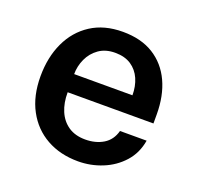

<svg xmlns="http://www.w3.org/2000/svg" viewBox="-100 -634 772 752"><g transform="rotate(20 286.0 -258.5)"><path d="M297.5 10Q223 10 166.2 -21.8Q109.5 -53.5 77.8 -112.5Q46 -171.5 46 -253Q46 -332.5 74.8 -394.2Q103.5 -456 158.2 -491.5Q213 -527 290.5 -527Q367 -527 419 -494.5Q471 -462 498 -403.8Q525 -345.5 525 -267.5V-230.5H167.5Q167 -186.5 181.5 -152.5Q196 -118.5 224.5 -99.2Q253 -80 295 -80Q338 -80 369.8 -99.2Q401.5 -118.5 412 -158H523Q514 -104 480.2 -66.5Q446.5 -29 398.2 -9.5Q350 10 297.5 10ZM167 -306H410Q410 -343.5 396.8 -373.8Q383.5 -404 357 -421.8Q330.5 -439.5 290 -439.5Q250 -439.5 222.5 -420Q195 -400.5 181 -369.8Q167 -339 167 -306Z"/></g></svg>

Font: Public Sans Thin SemiBold
Style: Regular
Weight: 600
Version: Version 2.001